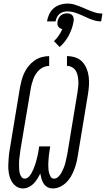

<svg xmlns="http://www.w3.org/2000/svg" viewBox="-20 -1050 595 1078"><path d="M277 8Q260 8 247 1Q234 -6 225.5 -18.5Q217 -31 213 -46Q209 -61 206 -76Q199 -61 190 -46.5Q181 -32 169 -19.5Q157 -7 141 0.5Q125 8 109 8Q86 8 69 -5Q52 -18 42.5 -37Q33 -56 29.5 -78Q26 -100 26.5 -122.5Q27 -145 29 -167.5Q31 -190 35 -213L92 -558Q96 -579 101.5 -600Q107 -621 116.5 -641Q126 -661 140.5 -679Q155 -697 173.5 -710Q192 -723 213.5 -729Q235 -735 256 -735V-680Q241 -680 226.5 -674Q212 -668 200.5 -657.5Q189 -647 180.5 -633.5Q172 -620 167 -606Q162 -592 158 -577.5Q154 -563 152 -549L94 -204Q93 -193 91.5 -182Q90 -171 88.5 -160Q87 -149 87 -138Q87 -127 87 -116Q87 -105 88 -94.5Q89 -84 92 -74Q95 -64 101.5 -55.5Q108 -47 119 -47Q131 -47 141 -57Q151 -67 157 -78Q163 -89 168 -101Q173 -113 177 -124.5Q181 -136 184 -148Q187 -160 190 -172Q193 -184 195 -196Q197 -208 199 -221L200 -228H262L261 -221Q259 -208 257 -196Q255 -184 254 -172Q253 -160 252 -148Q251 -136 251 -124Q251 -112 252 -100.5Q253 -89 256 -78Q259 -67 265 -57Q271 -47 284 -47Q297 -47 308 -58Q319 -69 325.5 -81.5Q332 -94 337.5 -107Q343 -120 346.5 -133.5Q350 -147 352.5 -160Q355 -173 358 -186L415 -531Q417 -547 419 -563Q421 -579 420 -594.5Q419 -610 416 -625Q413 -640 405.5 -652.5Q398 -665 384.5 -672.5Q371 -680 356 -680V-735Q380 -735 403 -727.5Q426 -720 441.5 -703.5Q457 -687 466 -665.5Q475 -644 478 -620Q481 -596 479.5 -571.5Q478 -547 474 -522L417 -177Q414 -157 409 -137Q404 -117 396.5 -97.5Q389 -78 378.5 -59.5Q368 -41 352 -25.5Q336 -10 316.5 -1Q297 8 277 8ZM292 -930H244Q247 -950 256 -969.5Q265 -989 281 -1003Q297 -1017 317.5 -1023.5Q338 -1030 358 -1030Q381 -1030 402.5 -1023Q424 -1016 445 -1007L468 -997Q489 -988 510 -981Q531 -974 555 -974L548 -930Q525 -930 504 -937Q483 -944 464 -953L442 -963Q422 -972 401 -979Q380 -986 357 -986Q346 -986 334.5 -982.5Q323 -979 314 -971.5Q305 -964 299.5 -953Q294 -942 292 -930ZM315 -786 283 -819Q298 -833 310 -850.5Q322 -868 330 -887Q322 -888 316 -892Q310 -896 306.5 -902Q303 -908 302.5 -915.5Q302 -923 303 -930Q305 -939 309.5 -948Q314 -957 321.5 -963.5Q329 -970 338 -972.5Q347 -975 356 -975Q365 -975 373 -972.5Q381 -970 386.5 -963.5Q392 -957 393.5 -948Q395 -939 393 -930Q387 -891 367 -852.5Q347 -814 315 -786Z"/></svg>

Font: Iosevka SS18 Light
Style: Italic
Weight: 300
Italic angle: -9°
Monospace: yes
Designer: Belleve Invis
Foundry: Belleve Invis
Version: Version 25.1.1; ttfautohint (v1.8.4)